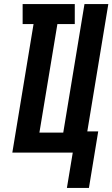

<svg xmlns="http://www.w3.org/2000/svg" viewBox="-20 -755 556 950"><path d="M311 175 340 0H41L146 -636H92V-735H350V-636H264L175 -99H293L398 -735H516L412 -105H466L420 175Z"/></svg>

Font: Iosevka SS04 Extrabold
Style: Italic
Weight: 800
Italic angle: -9°
Monospace: yes
Designer: Belleve Invis
Foundry: Belleve Invis
Version: Version 19.0.0; ttfautohint (v1.8.4)